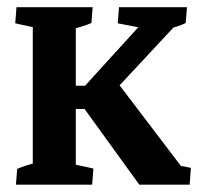

<svg xmlns="http://www.w3.org/2000/svg" viewBox="-20 -503 540 523"><path d="M359.4 0 200.2 -220.2V-256.8L372.6 -446.3L369.1 -426.3L300.8 -439.5L304.2 -483.4H489.3L485.8 -440.4Q476.6 -435.5 461.4 -430.7Q446.3 -425.8 428.2 -421.9L466.8 -443.4L273.9 -236.3L303.2 -273.9L478.5 -43.5L434.6 -58.1L500 -45.9L496.6 0ZM69.3 -7.3V-475.6H186.5V-7.3ZM131.3 -206.1V-269.5H259.3V-206.1ZM23.4 0 26.9 -43Q50.3 -53.2 87.9 -62L69.3 -12.2V-88.9H186.5V-12.2L169.4 -58.1L234.4 -43.9L231 0ZM232.4 -483.4 229 -440.4Q205.6 -430.2 168 -421.4L186.5 -471.2V-394.5H69.3V-471.2L86.4 -425.3L21.5 -439.5L24.9 -483.4Z"/></svg>

Font: Markazi Text
Style: Regular
Weight: 400
Designer: Borna Izadpanah (Arabic designer), Fiona Ross (Arabic design director) and Florian Runge (Latin designer)
Foundry: Borna Izadpanah and Florian Runge
Version: Version 1.000